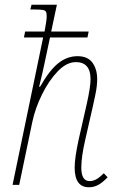

<svg xmlns="http://www.w3.org/2000/svg" viewBox="-20 -780 491 810"><path d="M295 -73Q295 -114 312 -192L345 -337Q362 -412 362 -446Q362 -518 300 -518Q261 -518 223.5 -479Q186 -440 157 -381Q128 -322 116 -264L61 0H33L162 -622H81L86 -647H168Q177 -694 177 -711Q177 -725 174 -730.5Q171 -736 160.5 -738Q150 -740 124 -740H108L113 -760H220L196 -647H354L349 -622H191L170 -523Q161 -478 145 -414H149Q188 -483 225.5 -513Q263 -543 307 -543Q350 -543 370 -515.5Q390 -488 390 -446Q390 -417 382.5 -381.5Q375 -346 373 -337L340 -192Q323 -119 323 -73Q323 -16 358 -16Q373 -16 387 -24Q401 -32 418 -49L434 -32Q414 -11 395.5 -0.5Q377 10 355 10Q295 10 295 -73Z"/></svg>

Font: Noto Serif NarrowThin
Style: Italic
Weight: 250
Width: 4
Italic angle: -12°
Designer: Monotype Design Team
Foundry: Monotype Imaging Inc.
Version: Version 1.001